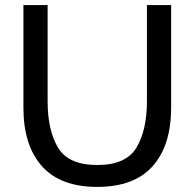

<svg xmlns="http://www.w3.org/2000/svg" viewBox="-20 -720 764 754"><path d="M72 -297V-700H167V-323Q167 -208 208 -140Q249 -72 362 -72Q475 -72 516 -140.5Q557 -209 557 -323V-700H652V-297Q652 -149 579.5 -67.5Q507 14 362 14Q217 14 144.5 -67.5Q72 -149 72 -297Z"/></svg>

Font: Cabin
Style: Regular
Weight: 400
Designer: Pablo Impallari
Foundry: Pablo Impallari. http://www.impallari.com Igino Marini. http://www.ikern.com
Version: Version 2.200